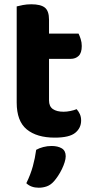

<svg xmlns="http://www.w3.org/2000/svg" viewBox="-20 -628 432 897"><path d="M209 -159Q209 -131 227 -118.5Q245 -106 277 -106Q292 -106 309 -109.5Q326 -113 338 -118Q347 -108 353 -95Q359 -82 359 -65Q359 -30 331.5 -7.5Q304 15 236 15Q152 15 105 -23.5Q58 -62 58 -149V-598Q69 -601 87 -604.5Q105 -608 126 -608Q170 -608 189.5 -592.5Q209 -577 209 -536V-471H347Q352 -461 357 -445.5Q362 -430 362 -413Q362 -381 347.5 -367Q333 -353 310 -353H209ZM232 219Q217 236 199 242.5Q181 249 161 249Q125 249 103 228Q123 187 133.5 148.5Q144 110 149 72Q163 64 182 59Q201 54 221 54Q250 54 268.5 65Q287 76 287 102Q287 114 282 130Q277 146 269 162.5Q261 179 251 194Q241 209 232 219Z"/></svg>

Font: Baloo Chettan 2
Style: Bold
Weight: 700
Designer: Maithili Shingre, Unnati Kotecha and Ek Type
Foundry: Ek Type
Version: Version 1.640;hotconv 1.0.111;makeotfexe 2.5.65597; ttfautoh